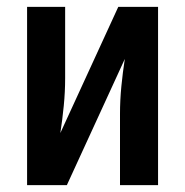

<svg xmlns="http://www.w3.org/2000/svg" viewBox="-20 -540 540 560"><path d="M59 0V-520H170V-312Q170 -272 166 -231.5Q162 -191 156 -152L325 -520H441V0H330V-208Q330 -248 334 -288.5Q338 -329 344 -368L175 0Z"/></svg>

Font: Moesevka
Style: Bold
Weight: 700
Monospace: yes
Designer: Belleve Invis
Foundry: Belleve Invis
Version: Version 32.5.0; ttfautohint (v1.8.4)